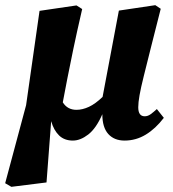

<svg xmlns="http://www.w3.org/2000/svg" viewBox="-43 -529 670 743"><path d="M439 15Q399 15 376 -10.5Q353 -36 353 -87Q329 -32 298.5 -8.5Q268 15 239 15Q206 15 185.5 -5Q165 -25 155 -60L137 177L1 194L-23 180L58 -122L110 -487L253 -508L275 -494Q254 -403 240.5 -338Q227 -273 217.5 -224.5Q208 -176 200 -133Q218 -104 253 -104Q276 -104 301 -115.5Q326 -127 354 -154L417 -488L558 -509L579 -495L543 -353Q525 -281 513.5 -235Q502 -189 497 -160.5Q492 -132 492 -114Q492 -79 517 -79Q529 -79 540 -87Q551 -95 564 -107L591 -73Q559 -31 521 -8Q483 15 439 15Z"/></svg>

Font: Source Serif 4 SmText
Style: Bold Italic
Weight: 700
Italic angle: -12°
Designer: Frank Grießhammer
Foundry: Adobe
Version: Version 4.005;hotconv 1.1.0;makeotfexe 2.6.0